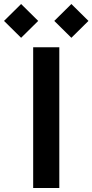

<svg xmlns="http://www.w3.org/2000/svg" viewBox="-70 -935 460 955"><path d="M95 -700V0H225V-700ZM-50 -831 35 -747 120 -831 35 -915ZM200 -831 285 -747 370 -831 285 -915Z"/></svg>

Font: KT Kiyosuna Sans Bold
Style: Regular
Weight: 700
Designer: [Zen Kaku Gothic] Yoshimichi Ohira
Version: Version 1.010;Glyphs 3.1.2 (3151)